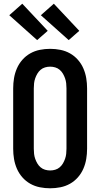

<svg xmlns="http://www.w3.org/2000/svg" viewBox="-20 -1006 540 1034"><path d="M250 8Q222 8 194.5 2.5Q167 -3 143 -16.5Q119 -30 100.5 -51Q82 -72 71 -97.5Q60 -123 55.5 -150Q51 -177 51 -205V-530Q51 -558 55.5 -585Q60 -612 71 -637.5Q82 -663 100.5 -684Q119 -705 143 -718.5Q167 -732 194.5 -737.5Q222 -743 250 -743Q278 -743 305.5 -737.5Q333 -732 357 -718.5Q381 -705 399.5 -684Q418 -663 429 -637.5Q440 -612 444.5 -585Q449 -558 449 -530V-205Q449 -177 444.5 -150Q440 -123 429 -97.5Q418 -72 399.5 -51Q381 -30 357 -16.5Q333 -3 305.5 2.5Q278 8 250 8ZM250 -88Q264 -88 277.5 -92Q291 -96 301.5 -105Q312 -114 319 -126Q326 -138 330.5 -151Q335 -164 336.5 -177.5Q338 -191 338 -205V-530Q338 -544 336.5 -557.5Q335 -571 330.5 -584Q326 -597 319 -609Q312 -621 301.5 -630Q291 -639 277.5 -643Q264 -647 250 -647Q236 -647 222.5 -643Q209 -639 198.5 -630Q188 -621 181 -609Q174 -597 169.5 -584Q165 -571 163.5 -557.5Q162 -544 162 -530V-205Q162 -191 163.5 -177.5Q165 -164 169.5 -151Q174 -138 181 -126Q188 -114 198.5 -105Q209 -96 222.5 -92Q236 -88 250 -88ZM350 -790 200 -924 270 -986 407 -840ZM180 -790 30 -924 100 -986 237 -840Z"/></svg>

Font: Iosevka Term Curly
Style: Bold
Weight: 700
Designer: Belleve Invis
Foundry: Belleve Invis
Version: Version 32.3.0